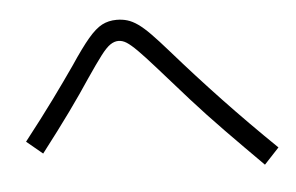

<svg xmlns="http://www.w3.org/2000/svg" viewBox="-45 -696 1090 707"><g transform="rotate(-5 500.0 -342.5)"><path d="M907 -53Q834 -126 771 -190.5Q708 -255 652 -317.5Q596 -380 540 -444Q501 -488 477.5 -511.5Q454 -535 439 -544.5Q424 -554 409 -554Q394 -554 379 -544Q364 -534 343 -506.5Q322 -479 286 -426Q251 -373 206 -310.5Q161 -248 97 -165L38 -214Q103 -297 150 -361.5Q197 -426 233 -478Q275 -541 303 -574Q331 -607 355 -619.5Q379 -632 409 -632Q430 -632 448.5 -626.5Q467 -621 487 -607Q507 -593 532 -567.5Q557 -542 592 -502Q682 -399 771.5 -304.5Q861 -210 962 -112Z"/></g></svg>

Font: M PLUS 2
Style: Regular
Weight: 400
Designer: Coji Morishita
Foundry: UNDERFOREST DESIGN
Version: Version 1.001